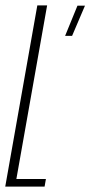

<svg xmlns="http://www.w3.org/2000/svg" viewBox="-48 -695 337 715"><path d="M194.5 -561.5H220.5L268.5 -674H240.5ZM-28.5 0H118L123 -28.5H13L127.5 -675H91Z"/></svg>

Font: Anybody ExtraCondensed ExtraLight
Style: Italic
Weight: 250
Width: 2
Italic angle: -10°
Version: Version 1.113;gftools[0.9.25]